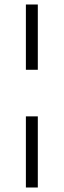

<svg xmlns="http://www.w3.org/2000/svg" viewBox="-20 -680 283 853"><path d="M95 -370V-660H148V-370ZM95 153V-163H148V153Z"/></svg>

Font: Bricolage Grotesque 12pt ExtraLight
Style: Regular
Weight: 200
Designer: Mathieu Triay
Foundry: Atelier Triay
Version: Version 1.001; ttfautohint (v1.8.4.7-5d5b);gftools[0.9.33.de